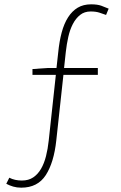

<svg xmlns="http://www.w3.org/2000/svg" viewBox="-20 -759 561 887"><path d="M470 -690 482 -719Q466 -726 448 -732.5Q430 -739 401 -739Q365 -739 339 -723.5Q313 -708 294.5 -679Q276 -650 265 -609Q254 -568 249 -517L241 -445H202L130 -440V-413H238L205 -109Q201 -71 192.5 -37.5Q184 -4 169.5 21Q155 46 133.5 60.5Q112 75 81 75Q48 75 23 62L9 90Q24 98 41 103Q58 108 78 108Q154 108 191.5 50Q229 -8 240 -110L273 -413H432V-445H276L284 -519Q288 -555 295.5 -588.5Q303 -622 316.5 -648Q330 -674 350 -690Q370 -706 399 -706Q423 -706 439.5 -700.5Q456 -695 470 -690Z"/></svg>

Font: Spoqa Han Sans Neo Thin
Style: Regular
Weight: 100
Designer: [Spoqa Han Sans Neo] Dong-huui Kim  Younghwa Kang  Yujin Lee  [Noto Sans] Ryoko NISHIZUKA  (kana & ideographs); Paul D. 
Foundry: Spoqa (http://www.spoqa-han-sans.com)
Version: Version 1.100;hotconv 1.0.109;makeotfexe 2.5.65596